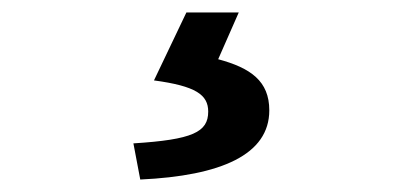

<svg xmlns="http://www.w3.org/2000/svg" viewBox="-20 -29 646 308"><path d="M194 201 205 259C335 253 412 219 412 148C412 101 382 80 330 66L363 -9H279L227 100C294 109 314 123 314 150C314 183 289 195 194 201Z"/></svg>

Font: Bithumb Trading Sans Semibold
Style: Regular
Weight: 600
Designer: Ham Hyungwon
Foundry: Bithumb
Version: Version 0.500;FEAKit 1.0